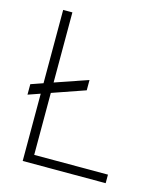

<svg xmlns="http://www.w3.org/2000/svg" viewBox="-109 -810 766 893"><g transform="rotate(15 273.5 -363.5)"><path d="M286.9 -444.2V-394.5L128.6 -339.5V-41.2H483.7V0H84.2V-323.9L25.9 -303.6V-354L84.2 -374.3V-727.3H128.6V-389.6Z"/></g></svg>

Font: Inter Extra Light BETA
Style: Regular
Weight: 200
Designer: Rasmus Andersson
Foundry: rsms
Version: Version 3.011;git-f93a4a705